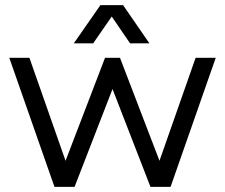

<svg xmlns="http://www.w3.org/2000/svg" viewBox="-20 -724 872 744"><path d="M445 -500 598 -101 738 -500H816L641 0H563L416 -379L269 0H191L16 -500H94L234 -101L387 -500ZM457 -704 559 -556H484L413 -660L341 -556H266L369 -704Z"/></svg>

Font: Nata Sans
Style: Regular
Weight: 400
Designer: Daniel Uzquiano Cruz
Version: Version 1.001